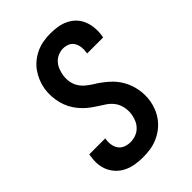

<svg xmlns="http://www.w3.org/2000/svg" viewBox="-221 -838 941 941"><g transform="rotate(-45 250.0 -367.5)"><path d="M201 8Q175 8 149.5 4Q124 0 101 -10.5Q78 -21 60.5 -38.5Q43 -56 32.5 -78.5Q22 -101 20 -127Q18 -153 23 -180L24 -189H135L134 -184Q131 -166 134 -147.5Q137 -129 147 -115Q157 -101 174 -94.5Q191 -88 209 -88Q227 -88 245 -94Q263 -100 277 -113.5Q291 -127 298.5 -144Q306 -161 309 -179Q313 -204 308 -228.5Q303 -253 289.5 -271.5Q276 -290 256 -303.5Q236 -317 216 -329.5Q196 -342 178 -357Q160 -372 145 -390Q130 -408 119 -429Q108 -450 102 -473.5Q96 -497 94.5 -522Q93 -547 97 -572Q101 -596 110.5 -619Q120 -642 134.5 -662.5Q149 -683 169.5 -699Q190 -715 212.5 -725Q235 -735 259.5 -739Q284 -743 308 -743Q334 -743 358.5 -739Q383 -735 405.5 -724Q428 -713 444.5 -695.5Q461 -678 470 -655Q479 -632 481 -606.5Q483 -581 479 -555L477 -546H366L367 -551Q370 -569 368 -586.5Q366 -604 357.5 -618.5Q349 -633 333.5 -640Q318 -647 300 -647Q283 -647 266 -640Q249 -633 236.5 -619.5Q224 -606 217.5 -589.5Q211 -573 208 -556Q204 -533 208 -510Q212 -487 224 -469Q236 -451 253.5 -437.5Q271 -424 290 -412H291Q322 -392 349 -367.5Q376 -343 394 -311Q412 -279 419 -241Q426 -203 420 -163Q416 -139 406.5 -115.5Q397 -92 381 -71Q365 -50 344 -34.5Q323 -19 299 -9Q275 1 250 4.5Q225 8 201 8Z"/></g></svg>

Font: Iosevka Term Curly
Style: Bold Italic
Weight: 700
Italic angle: -9°
Designer: Belleve Invis
Foundry: Belleve Invis
Version: Version 32.3.0